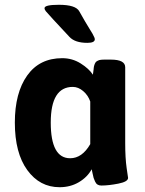

<svg xmlns="http://www.w3.org/2000/svg" viewBox="-20 -774 605 802"><path d="M357 -172V-350Q348 -376 327.5 -393.5Q307 -411 284 -411Q192 -411 192 -262Q192 -113 273 -113Q323 -113 357 -172ZM515 -31Q515 -15 474.5 -7Q434 1 403 1Q394 1 387.5 -3Q381 -7 377 -16Q373 -25 371 -31Q369 -37 366.5 -50.5Q364 -64 363 -67Q345 -34 309.5 -13Q274 8 229 8Q146 8 94 -63.5Q42 -135 42 -262Q42 -386 93.5 -458.5Q145 -531 240 -531Q282 -531 317 -509Q352 -487 368 -462L371 -484Q371 -485 371.5 -490Q372 -495 372.5 -496.5Q373 -498 374 -502Q375 -506 376 -507.5Q377 -509 378.5 -512Q380 -515 382 -516.5Q384 -518 387.5 -520Q391 -522 394.5 -523Q398 -524 403.5 -524.5Q409 -525 415 -525H443Q503 -525 503 -493V-176Q503 -114 509 -72ZM376 -610Q376 -595 345 -595Q293 -595 270 -620Q240 -653 203 -692Q177 -720 171.5 -727Q166 -734 166 -740Q166 -754 226 -754Q296 -754 311 -727Q323 -706 335 -685Q347 -664 354 -653.5Q361 -643 366.5 -633Q372 -623 374 -618Q376 -613 376 -610Z"/></svg>

Font: mmAsap
Style: Bold
Weight: 700
Designer: Pablo Cosgaya
Foundry: Omnibus-Type
Version: Version 1.001